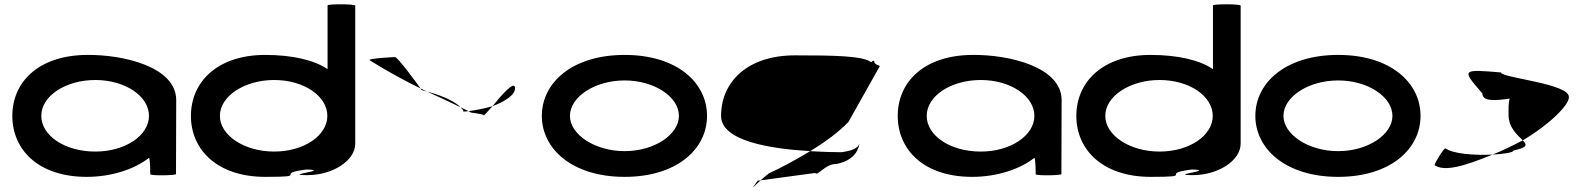

<svg xmlns="http://www.w3.org/2000/svg" viewBox="-20 -810 7318 888"><path d="M37 -274C37 -118 157 8 381 8C497 8 603 -28 669 -80C675 -76 675 -4 675 -4C675 3 794 2 794 -5L795 -347C795 -500 553 -558 381 -556C157 -554 37 -430 37 -274ZM171 -274C171 -366 283 -440 421 -440C558 -440 669 -366 669 -274C669 -184 560 -109 421 -109C278 -109 171 -184 171 -274Z M863 -274C863 -118 984 8 1207 8C1423 8 1239 -6 1397 -26C1516 -23 1280 0 1402 0C1517 0 1623 -66 1623 -146V-784C1623 -792 1495 -792 1495 -785V-490C1435 -532 1331 -556 1207 -556C984 -556 863 -430 863 -274ZM997 -274C997 -366 1112 -440 1248 -440C1385 -440 1494 -366 1494 -274C1494 -184 1387 -109 1248 -109C1110 -109 997 -184 997 -274Z M1689 -532C1689 -532 1793 -465 1925 -401C1903 -432 1819 -546 1807 -546C1797 -546 1686 -540 1689 -532ZM1925 -401C1927 -397 1930 -394 1930 -393C1930 -393 1940 -391 1954 -387C1944 -391 1935 -397 1925 -401ZM1954 -387C2016 -359 2073 -332 2110 -314C2074 -351 1995 -376 1954 -387ZM2110 -314C2116 -308 2122 -301 2124 -294C2131 -294 2139 -295 2147 -296C2139 -300 2126 -306 2110 -314ZM2147 -296C2154 -292 2158 -290 2157 -290C2143 -290 2218 -284 2218 -276C2218 -276 2237 -295 2258 -319C2222 -308 2178 -300 2147 -296ZM2258 -319C2311 -339 2362 -369 2362 -402C2362 -442 2299 -370 2258 -319Z M2486 -274C2486 -121 2627 8 2869 8C3111 8 3250 -121 3250 -274C3250 -428 3111 -556 2869 -556C2627 -556 2486 -428 2486 -274ZM2616 -274C2616 -362 2731 -438 2869 -438C3007 -438 3120 -362 3120 -274C3120 -188 3007 -111 2869 -111C2731 -111 2616 -188 2616 -274Z M3315 -274C3315 -158 3540 -122 3727 -111C3798 -154 3861 -201 3904 -246L4049 -504C4056 -504 4024 -512 4024 -522C4024 -533 4017 -530 4009 -522C3973 -552 3836 -554 3657 -554C3433 -554 3315 -428 3315 -274ZM3484 26C3449 76 3455 62 3498 24ZM3498 24 3750 -10C3764 6 3794 -52 3850 -52C3892 -60 3945 -84 3955 -146C3947 -124 3922 -113 3872 -106C3844 -106 3791 -107 3727 -111C3663 -72 3596 -36 3536 -8C3520 4 3508 15 3498 24Z M4132 -274C4132 -118 4252 8 4476 8C4592 8 4698 -28 4764 -80C4770 -76 4770 -4 4770 -4C4770 3 4889 2 4889 -5L4890 -347C4890 -500 4648 -558 4476 -556C4252 -554 4132 -430 4132 -274ZM4266 -274C4266 -366 4378 -440 4516 -440C4653 -440 4764 -366 4764 -274C4764 -184 4655 -109 4516 -109C4373 -109 4266 -184 4266 -274Z M4958 -274C4958 -118 5079 8 5302 8C5518 8 5334 -6 5492 -26C5611 -23 5375 0 5497 0C5612 0 5718 -66 5718 -146V-784C5718 -792 5590 -792 5590 -785V-490C5530 -532 5426 -556 5302 -556C5079 -556 4958 -430 4958 -274ZM5092 -274C5092 -366 5207 -440 5343 -440C5480 -440 5589 -366 5589 -274C5589 -184 5482 -109 5343 -109C5205 -109 5092 -184 5092 -274Z M5786 -274C5786 -121 5927 8 6169 8C6411 8 6550 -121 6550 -274C6550 -428 6411 -556 6169 -556C5927 -556 5786 -428 5786 -274ZM5916 -274C5916 -362 6031 -438 6169 -438C6307 -438 6420 -362 6420 -274C6420 -188 6307 -111 6169 -111C6031 -111 5916 -188 5916 -274Z M6615 -46C6662 -14 6756 -43 6883 -95C6799 -91 6701 -98 6665 -124C6657 -124 6615 -56 6615 -46ZM6836 -378C6836 -340 6896 -344 6962 -354C6956 -333 6957 -306 6957 -279C6957 -218 7000 -184 7023 -161C7154 -239 7240 -329 7236 -362C7236 -424 6922 -450 6922 -475C6741 -490 6738 -490 6836 -378ZM6883 -95C6939 -98 6980 -105 6980 -114C7046 -128 7043 -140 7023 -161C6977 -137 6931 -114 6883 -95Z"/></svg>

Font: Ampere
Style: SuExt
Weight: 400
Version: Version 1